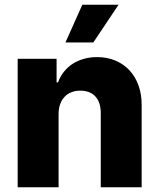

<svg xmlns="http://www.w3.org/2000/svg" viewBox="-20 -795 674 815"><path d="M55 -545.5H220.2V-445.3H226.2Q235.4 -470.2 251.1 -490.1Q266.7 -509.9 288 -523.8Q309.3 -537.6 335.6 -545.1Q361.9 -552.6 392 -552.6Q435 -552.6 470 -537.8Q505 -523.1 529.8 -496.3Q554.7 -469.5 568.2 -431.6Q581.7 -393.8 581.3 -347.7V0H407.7V-313.6Q408 -360.4 385.1 -385.3Q362.2 -410.2 320.3 -410.2Q299.7 -410.2 282.8 -403.4Q266 -396.7 253.9 -383.9Q241.8 -371.1 235.3 -352.8Q228.7 -334.5 228.7 -311.1V0H55ZM257.8 -614.7 329.5 -774.9H483.3L376.1 -614.7Z"/></svg>

Font: Inter P Extra Bold
Style: Regular
Weight: 800
Designer: Rasmus Andersson
Foundry: rsms
Version: Version 3.018;git-588b23468